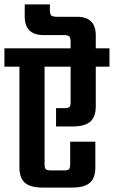

<svg xmlns="http://www.w3.org/2000/svg" viewBox="-40 -850 516 870"><path d="M456 -631V-548H394V-368Q394 -321 369.5 -299Q345 -277 288 -277H214V-360H253Q269 -360 274.5 -365Q280 -370 280 -386V-548H162V-105Q162 -89 167.5 -83.5Q173 -78 189 -78H254Q268 -78 273 -83.5Q278 -89 278 -105V-208H392V-91Q392 -44 367.5 -22Q343 0 286 0H154Q97 0 72.5 -22Q48 -44 48 -91V-548H-20V-631H280V-658Q280 -679 274 -685Q268 -691 247 -691H157Q72 -691 72 -776V-830H186V-807Q186 -786 192 -780Q198 -774 219 -774H309Q394 -774 394 -689V-631Z"/></svg>

Font: Teko Medium
Style: Regular
Weight: 500
Designer: Manushi Parikh, Jonny Pinhorn
Foundry: Indian Type Foundry
Version: Version 1.106;PS 1.0;hotconv 1.0.78;makeotf.lib2.5.61930; tt